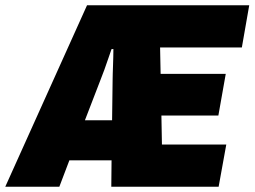

<svg xmlns="http://www.w3.org/2000/svg" viewBox="-70 -708 965 728"><path d="M-50 0 260 -688H875L847 -528H537L539 -428H786L758 -270H542L544 -160H788L759 0H352L353 -100H193L155 0ZM252 -252H355L357 -405Q357 -415 357.5 -429Q358 -443 358.5 -459Q359 -475 359.5 -491.5Q360 -508 360 -522H353Q347 -505 340 -484.5Q333 -464 325.5 -443Q318 -422 311 -405Z"/></svg>

Font: Archivo Condensed Black
Style: Italic
Weight: 900
Width: 3
Italic angle: -10°
Designer: Hector Gatti
Foundry: Omnibus-Type
Version: Version 2.001